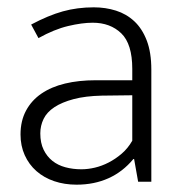

<svg xmlns="http://www.w3.org/2000/svg" viewBox="-20 -496 499 524"><path d="M65 -429Q112 -454 151.5 -465Q191 -476 236 -476Q268 -476 296.5 -467Q325 -458 346.5 -438Q368 -418 380.5 -385.5Q393 -353 393 -306V0H357L346 -62H344Q315 -27 276 -9.5Q237 8 189 8Q156 8 128 -1.5Q100 -11 79.5 -29Q59 -47 47.5 -72.5Q36 -98 36 -129Q36 -166 51 -194Q66 -222 93 -240.5Q120 -259 157.5 -268Q195 -277 241 -277H341V-308Q341 -376 311 -405Q281 -434 233 -434Q204 -434 166 -425Q128 -416 85 -392ZM341 -236 258 -235Q213 -234 181 -225.5Q149 -217 128.5 -203.5Q108 -190 99 -171.5Q90 -153 90 -132Q90 -106 99 -87.5Q108 -69 123 -57Q138 -45 158.5 -39.5Q179 -34 202 -34Q220 -34 239 -38.5Q258 -43 276.5 -52.5Q295 -62 312 -76.5Q329 -91 341 -112Z"/></svg>

Font: Mukta ExtraLight
Style: Regular
Weight: 275
Designer: Girish Dalvi and Yashodeep Gholap
Foundry: Ek Type
Version: Version 2.538;PS 1.002;hotconv 16.6.51;makeotf.lib2.5.65220;